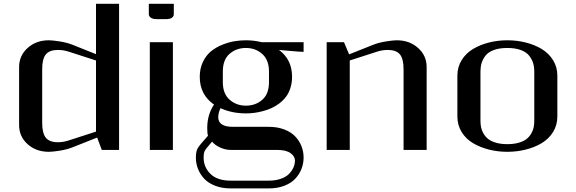

<svg xmlns="http://www.w3.org/2000/svg" viewBox="-20 -812 3122 1040"><path d="M625 0H531.2L506.3 -66.9L372.1 -13.7Q342.3 -2 303.5 4.2Q264.6 10.3 244.6 10.3Q175.8 10.3 129.6 -31Q83.5 -72.3 83.5 -134.3V-448.7Q83.5 -510.7 129.6 -552.2Q175.8 -593.8 244.6 -593.8Q264.6 -593.8 303.5 -587.6Q342.3 -581.5 372.1 -569.8L500 -518.6V-791.5H625ZM500 -484.4 352.1 -532.2Q323.2 -541.5 293.9 -541.5Q248.5 -541.5 228.5 -517.6Q208.5 -493.7 208.5 -436.5V-147Q208.5 -89.8 228.5 -65.7Q248.5 -41.5 293.9 -41.5Q321.8 -41.5 352.1 -51.3L500 -99.1Z M786.1 -791.5H921.4V-734.4Q921.4 -723.6 911.4 -716.1Q901.4 -708.5 879.9 -708.5H827.6Q806.6 -708.5 796.4 -716.6Q786.1 -724.6 786.1 -734.4ZM791.5 0V-583.5H916.5V0Z M1083 41.5Q1083 93.8 1120.1 130.1Q1157.2 166.5 1229.5 166.5H1436Q1473.1 166.5 1501.7 156.2Q1530.3 146 1546.1 129.4Q1562 112.8 1569.8 94.5Q1577.6 76.2 1577.6 57.1Q1577.6 34.7 1553.5 17.3Q1529.3 0 1479.5 0H1229.5Q1200.7 0 1171.9 -13.2Q1143.1 -26.4 1128.9 -44.9Q1125 -40 1117.7 -31.7Q1110.4 -23.4 1108.2 -20.5Q1106 -17.6 1101.1 -12Q1096.2 -6.3 1095 -4.2Q1093.8 -2 1090.8 2.2Q1087.9 6.3 1087.4 9Q1086.9 11.7 1085.4 15.4Q1084 19 1084 22.9Q1084 26.9 1083.5 31Q1083 35.2 1083 41.5ZM1187 -366.7Q1187 -304.2 1223.6 -272Q1260.3 -239.7 1312 -239.7Q1364.3 -239.7 1400.6 -271.5Q1437 -303.2 1437 -366.7V-424.8Q1437 -487.3 1400.4 -519.8Q1363.8 -552.2 1312 -552.2Q1259.8 -552.2 1223.4 -520.3Q1187 -488.3 1187 -424.8ZM1062 -396Q1062 -441.4 1079.3 -477.1Q1096.7 -512.7 1123 -534.2Q1149.4 -555.7 1184.1 -569.6Q1218.8 -583.5 1250 -588.6Q1281.2 -593.8 1312 -593.8Q1355 -593.8 1397.5 -583.5H1624.5V-531.2Q1603.5 -531.2 1555.4 -535.9Q1507.3 -540.5 1491.2 -541.5Q1562 -489.7 1562 -396Q1562 -363.3 1553 -335.2Q1543.9 -307.1 1528.8 -287.4Q1513.7 -267.6 1492.7 -251.7Q1471.7 -235.8 1449.2 -225.8Q1426.8 -215.8 1401.9 -209.5Q1377 -203.1 1355 -200.4Q1333 -197.8 1312 -197.8Q1236.3 -197.8 1174.3 -226.1Q1162.1 -200.2 1162.1 -177.2Q1162.1 -125 1242.2 -125H1436Q1482.9 -125 1519.8 -110.8Q1556.6 -96.7 1579.1 -73Q1601.6 -49.3 1613 -20Q1624.5 9.3 1624.5 41.5Q1624.5 73.7 1613 103Q1601.6 132.3 1579.1 156.2Q1556.6 180.2 1519.8 194.3Q1482.9 208.5 1436 208.5H1229.5Q1182.6 208.5 1145.8 194.3Q1108.9 180.2 1086.4 156.2Q1064 132.3 1052.5 103Q1041 73.7 1041 41.5Q1041 7.8 1051 -9.3Q1061 -26.4 1106.9 -77.1Q1102.5 -85.9 1102.5 -118.7Q1102.5 -190.4 1139.2 -245.6Q1062 -298.8 1062 -396Z M1749.5 0V-583.5H1843.3L1871.1 -517.6L2002.4 -569.8Q2032.2 -581.5 2070.8 -587.6Q2109.4 -593.8 2129.4 -593.8Q2198.2 -593.8 2244.6 -552.2Q2291 -510.7 2291 -448.7V0H2166V-436.5Q2166 -493.7 2146 -517.6Q2126 -541.5 2080.6 -541.5Q2051.3 -541.5 2022.5 -532.2L1874.5 -484.4V0Z M2582.5 -158.2Q2582.5 -138.7 2585.9 -121.8Q2589.4 -105 2599.4 -87.9Q2609.4 -70.8 2625 -58.6Q2640.6 -46.4 2667 -38.8Q2693.4 -31.2 2728 -31.2Q2762.7 -31.2 2789.3 -38.8Q2815.9 -46.4 2831.5 -58.6Q2847.2 -70.8 2857.2 -87.9Q2867.2 -105 2870.6 -121.8Q2874 -138.7 2874 -158.2V-424.8Q2874 -449.7 2867.7 -470.5Q2861.3 -491.2 2846.2 -510.5Q2831.1 -529.8 2801 -541Q2771 -552.2 2728 -552.2Q2685.1 -552.2 2654.8 -541Q2624.5 -529.8 2609.6 -510.3Q2594.7 -490.7 2588.6 -470.2Q2582.5 -449.7 2582.5 -424.8ZM2457.5 -181.2V-401.9Q2457.5 -448.7 2480.5 -486.1Q2503.4 -523.4 2542.2 -546.6Q2581.1 -569.8 2628.7 -581.8Q2676.3 -593.8 2728 -593.8Q2779.8 -593.8 2827.6 -581.8Q2875.5 -569.8 2914.1 -546.6Q2952.6 -523.4 2975.8 -486.1Q2999 -448.7 2999 -401.9V-181.2Q2999 -134.3 2975.8 -96.9Q2952.6 -59.6 2914.1 -36.6Q2875.5 -13.7 2827.6 -1.7Q2779.8 10.3 2728 10.3Q2676.3 10.3 2628.7 -1.7Q2581.1 -13.7 2542.2 -36.6Q2503.4 -59.6 2480.5 -96.9Q2457.5 -134.3 2457.5 -181.2Z"/></svg>

Font: Resagnicto
Style: Bold
Weight: 700
Version: Version 0.9991